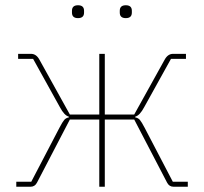

<svg xmlns="http://www.w3.org/2000/svg" viewBox="-20 -711 777 731"><path d="M254 -663V-670Q254 -691 277 -691Q300 -691 300 -670V-663Q300 -642 277 -642Q254 -642 254 -663ZM436 -663V-670Q436 -691 459 -691Q482 -691 482 -670V-663Q482 -642 459 -642Q436 -642 436 -663ZM42 0V-19H99L206 -224Q218 -247 224.5 -254.5Q231 -262 242 -264V-267Q225 -271 208 -303L106 -487H49V-506H98Q118 -506 130 -484L246 -275H358V-506H379V-275H491L607 -484Q619 -506 639 -506H688V-487H631L529 -303Q512 -271 495 -267V-264Q506 -262 512.5 -254.5Q519 -247 531 -224L638 -19H695V0H641Q624 0 616 -16L491 -256H379V0H358V-256H246L121 -16Q113 0 96 0Z"/></svg>

Font: IBM Plex Sans Thin
Style: Regular
Weight: 100
Designer: Mike Abbink, Paul van der Laan, Pieter van Rosmalen
Foundry: Bold Monday
Version: Version 3.0